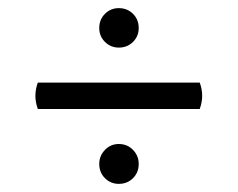

<svg xmlns="http://www.w3.org/2000/svg" viewBox="-20 -583 584 472"><path d="M224 -514Q224 -535 238 -549Q252 -563 272 -563Q293 -563 307 -549Q321 -535 321 -514Q321 -494 307 -480Q293 -466 272 -466Q252 -466 238 -480Q224 -494 224 -514ZM471 -380Q477 -364 477 -347Q477 -332 471 -315H73Q67 -332 67 -347Q67 -364 73 -380ZM224 -180Q224 -200 238 -214.5Q252 -229 272 -229Q293 -229 307 -214.5Q321 -200 321 -180Q321 -159 307 -145Q293 -131 272 -131Q252 -131 238 -145Q224 -159 224 -180Z"/></svg>

Font: Arima Madurai ExtraBold
Style: Regular
Weight: 800
Designer: Joana Correia and Natanael Gama
Foundry: NDISCOVER
Version: Version 1.019